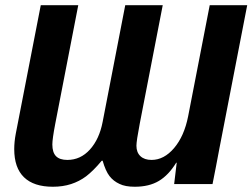

<svg xmlns="http://www.w3.org/2000/svg" viewBox="-20 -708 970 738"><path d="M498 9.8Q461.4 9.8 439.5 -1Q416 -11.7 400.9 -31.2Q385.7 -50.8 374.5 -90.3H371.1Q354 -69.8 338.9 -54.9Q323.7 -40 311 -30.3Q284.7 -10.7 253.2 -0.5Q221.7 9.8 183.1 9.8Q109.9 9.8 72.3 -26.6Q34.7 -63 34.7 -134.8Q34.7 -162.6 40.5 -193.4L136.7 -688H280.8L192.4 -232.4Q181.2 -173.8 181.2 -152.8Q181.2 -122.1 195.3 -107.7Q209.5 -93.3 238.8 -93.3Q289.6 -93.3 325.7 -133.3Q361.8 -173.3 374.5 -239.3L461.4 -688H605.5L517.1 -232.4Q504.4 -166 504.4 -147.9Q504.4 -122.1 519.8 -107.7Q535.2 -93.3 562.5 -93.3Q610.4 -93.3 649.2 -138.9Q688 -184.6 703.1 -260.7L786.1 -688H930.2L823.2 -136.7Q816.9 -102.5 810.3 -68.6Q803.7 -34.7 796.9 -0.5H649.4L659.2 -82.5H657.2Q627.9 -34.7 590.6 -12.5Q553.2 9.8 498 9.8Z"/></svg>

Font: Arimo
Style: Italic
Weight: 400
Italic angle: -12°
Designer: Steve Matteson
Foundry: Monotype Imaging Inc.
Version: Version 1.33